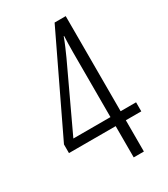

<svg xmlns="http://www.w3.org/2000/svg" viewBox="-179 -801 771 883"><g transform="rotate(-30 206.0 -359.5)"><path d="M400 -166V-214H318V-719H259L16 -212V-166H264V0H318V-166ZM264 -558V-214H67L225 -551C238 -580 252 -611 264 -644H266C265 -619 264 -586 264 -558Z"/></g></svg>

Font: Noto Sans Georgian ExtraCondensed Light
Style: Regular
Weight: 300
Width: 2
Designer: Monotype Design Team, Akaki Razmadze
Foundry: Google LLC
Version: Version 2.005